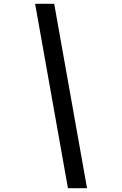

<svg xmlns="http://www.w3.org/2000/svg" viewBox="-20 -843 640 1006"><path d="M336 143 164 -823H264L436 143Z"/></svg>

Font: Iosevka HT Medium Extended
Style: Italic
Weight: 500
Width: 7
Italic angle: -9°
Monospace: yes
Designer: Belleve Invis
Foundry: Belleve Invis
Version: Version 32.3.0; ttfautohint (v1.8.4)